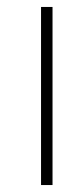

<svg xmlns="http://www.w3.org/2000/svg" viewBox="-20 -532 231 552"><path d="M98 0V-512H131V0Z"/></svg>

Font: Noto Serif Kannada ExtraLight
Style: Regular
Weight: 250
Version: Version 2.003